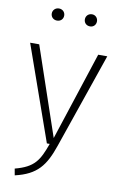

<svg xmlns="http://www.w3.org/2000/svg" viewBox="-107 -850 710 1125"><g transform="rotate(10 248.0 -287.0)"><path d="M150 -791C129 -791 113 -775 113 -755C113 -734 129 -719 150 -719C172 -719 187 -734 187 -755C187 -775 172 -791 150 -791ZM347 -791C325 -791 310 -775 310 -755C310 -734 325 -719 347 -719C367 -719 382 -734 382 -755C382 -775 367 -791 347 -791ZM477 -564H423L251 -38L72 -564H18L217 0H234C197 103 171 148 57 178L64 217C194 187 240 125 282 2Z"/></g></svg>

Font: Glow Sans SC Normal Light
Style: Regular
Weight: 300
Designer: Ryoko NISHIZUKA (kana, bopomofo & ideographs); Paul D. Hunt (Latin, Greek & Cyrillic); Sandoll Communications, Soo-young
Version: Version 0.93